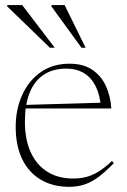

<svg xmlns="http://www.w3.org/2000/svg" viewBox="-20 -710 489 740"><path d="M248 -464.5Q301 -464.5 335.5 -441.2Q370 -418 388 -379Q406 -340 409 -292H72V-305.5L379.5 -314.5L369 -297Q365 -345 348.5 -378Q332 -411 303.5 -428.2Q275 -445.5 235 -445.5Q183.5 -445.5 147.8 -421.5Q112 -397.5 94 -351.8Q76 -306 76 -241.5Q76 -172 98.5 -123Q121 -74 162.5 -48Q204 -22 262 -22Q289.5 -22 312.8 -28Q336 -34 360 -48.8Q384 -63.5 411.5 -89.5L418.5 -81Q386.5 -48 359.8 -28Q333 -8 306 1Q279 10 246 10Q183.5 10 137 -17.5Q90.5 -45 65.5 -96.8Q40.5 -148.5 40.5 -221.5Q40.5 -288 65.2 -343.2Q90 -398.5 136.5 -431.5Q183 -464.5 248 -464.5ZM191 -526H172.5L8 -685V-690.5H65.5ZM310 -526H294L178.5 -685V-690.5H229Z"/></svg>

Font: Newsreader 36pt ExtraLight
Style: Regular
Weight: 250
Designer: Hugues Gentile
Foundry: Production Type
Version: Version 1.003